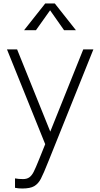

<svg xmlns="http://www.w3.org/2000/svg" viewBox="-20 -829 575 1100"><path d="M20 0ZM515 -546 260 89Q229 167 214 195.5Q199 224 176 237.5Q153 251 107 251Q86 251 66 247V193Q86 197 112 197Q134 197 148 187Q162 177 173 155.5Q184 134 204 84L239 -3L20 -546H78L268 -75L457 -546ZM347 -656 267 -770 186 -656H118L239 -809H294L415 -656Z"/></svg>

Font: Biryani ExtraLight
Style: Regular
Weight: 275
Designer: Dan Reynolds and Mathieu Reguer
Foundry: Dan Reynolds and Mathieu Reguer
Version: Version 1.004; ttfautohint (v1.1) -l 5 -r 5 -G 72 -x 0 -D la